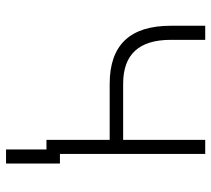

<svg xmlns="http://www.w3.org/2000/svg" viewBox="-52 -506 689 626"><g transform="rotate(90 293.0 -193.5)"><path d="M467.8 131.8H513.7V-43.9H482.4V-517.6H436.5V-250H253.9C157.7 -250 110.4 -301.8 110.4 -405.3V-517.6H64.5V-405.3C64.5 -272.5 127 -206.1 253.9 -206.1H436.5V0H467.8Z"/></g></svg>

Font: Cascadia Mono PL ExtraLight
Style: Regular
Weight: 200
Monospace: yes
Designer: Aaron Bell
Foundry: Saja Typeworks
Version: Version 2404.023